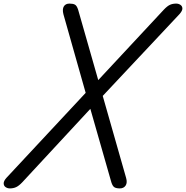

<svg xmlns="http://www.w3.org/2000/svg" viewBox="-57 -1035 1035 1069"><path d="M610 14Q591 14 580.5 8Q570 2 563 -20L446 -429L67 -20Q48 0 32.5 7Q17 14 -2 14Q-15 14 -25.5 7Q-36 0 -36.5 -13.5Q-37 -27 -21 -45L420 -518L296 -956Q289 -984 298.5 -999.5Q308 -1015 330 -1015Q350 -1015 360.5 -1009Q371 -1003 378 -981L490 -589L855 -981Q875 -1002 890 -1008.5Q905 -1015 924 -1015Q937 -1015 947.5 -1008Q958 -1001 958.5 -988Q959 -975 942 -956L515 -501L645 -45Q653 -18 642.5 -2Q632 14 610 14Z"/></svg>

Font: Playwrite NZ
Style: Regular
Weight: 400
Designer: Veronika Burian, José Scaglione
Foundry: TypeTogether
Version: Version 1.002